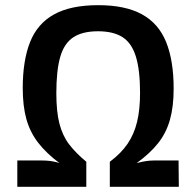

<svg xmlns="http://www.w3.org/2000/svg" viewBox="-20 -723 759 743"><path d="M360 -703Q465 -703 529.5 -667.5Q594 -632 623 -560Q652 -488 652 -380Q652 -310 637.5 -259Q623 -208 591.5 -168.5Q560 -129 509 -92Q528 -97 544.5 -99.5Q561 -102 578 -102H671L672 0H405V-97Q449 -130 474 -167Q499 -204 510.5 -251.5Q522 -299 522 -364Q522 -451 506 -503.5Q490 -556 454.5 -579Q419 -602 359 -602Q299 -602 263.5 -578.5Q228 -555 213 -502.5Q198 -450 198 -362Q198 -291 210 -244.5Q222 -198 247.5 -164.5Q273 -131 314 -97V0H47V-102H141Q159 -102 175 -100Q191 -98 210 -92Q159 -130 127.5 -171Q96 -212 82 -262.5Q68 -313 68 -382Q68 -489 96.5 -560.5Q125 -632 189.5 -667.5Q254 -703 360 -703Z"/></svg>

Font: Exo 2 SemiBold
Style: Regular
Weight: 600
Designer: Natanael Gama
Foundry: Natanael Gama
Version: Version 2.010